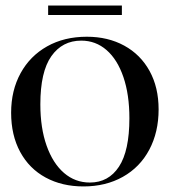

<svg xmlns="http://www.w3.org/2000/svg" viewBox="-20 -655 610 690"><path d="M20 -250Q20 -330 54 -392Q88 -454 149.5 -488.5Q211 -523 292 -523Q368 -523 426.5 -491Q485 -459 517.5 -400Q550 -341 550 -262Q550 -180 516.5 -117Q483 -54 421.5 -19.5Q360 15 280 15Q203 15 144 -17Q85 -49 52.5 -109Q20 -169 20 -250ZM303 1Q370 1 407.5 -56Q445 -113 445 -230Q445 -315 423.5 -378Q402 -441 363 -475Q324 -509 272 -509Q204 -509 164.5 -453Q125 -397 125 -280Q125 -195 147.5 -131.5Q170 -68 210 -33.5Q250 1 303 1ZM153 -635H418V-601H153Z"/></svg>

Font: Nyght Serif
Style: Regular
Weight: 400
Designer: Maksym Kobuzan
Version: Version 0.410